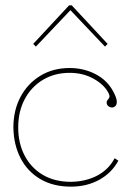

<svg xmlns="http://www.w3.org/2000/svg" viewBox="-20 -679 462 717"><path d="M245 18Q179 18 131 -10Q83 -38 57 -88Q31 -138 30 -203Q30 -267 56.5 -317Q83 -367 130.5 -396Q178 -425 240 -425Q293 -425 337 -402Q381 -379 403 -337Q415 -315 416 -301.5Q417 -288 410 -282Q401 -275 391 -279Q381 -283 379 -291Q377 -300 381 -304.5Q385 -309 388 -314.5Q391 -320 385 -332Q369 -363 329.5 -385Q290 -407 240 -407Q184 -407 140.5 -381Q97 -355 72.5 -309Q48 -263 48 -203Q48 -144 72 -98Q96 -52 140 -26Q184 0 245 0Q301 -1 343.5 -23.5Q386 -46 408 -88L422 -79Q397 -33 350.5 -7.5Q304 18 245 18ZM114 -505 104 -515 238 -659H248L382 -515L372 -505L243 -641Z"/></svg>

Font: Grandiflora One
Style: Regular
Weight: 400
Designer: Haesung Cho
Foundry: JAMO
Version: Version 1.000; ttfautohint (v1.8.4.7-5d5b);gftools[0.9.28]